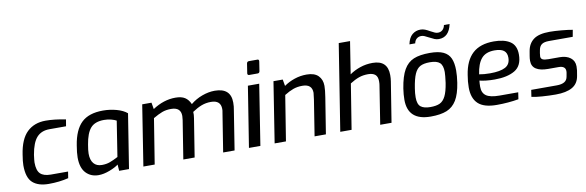

<svg xmlns="http://www.w3.org/2000/svg" viewBox="-52 -1214 5100 1671"><g transform="rotate(-10 2498.0 -378.5)"><path d="M82 -191Q82 -225 92 -285Q112 -419 175.5 -480Q239 -541 340 -541Q417 -541 517 -521L507 -462H360Q289 -462 248 -417Q207 -372 189 -266Q182 -214 182 -199Q182 -128 211.5 -99.5Q241 -71 304 -71H456L447 -14Q367 6 273 6Q180 6 131 -38Q82 -82 82 -191Z M559 -176Q559 -218 570 -282Q591 -416 656 -478.5Q721 -541 847 -541Q908 -541 966 -525Q1024 -509 1058 -480L982 0H895L891 -56Q865 -35 812 -14.5Q759 6 713 6Q645 6 602 -39.5Q559 -85 559 -176ZM901 -121 950 -434Q934 -443 905 -451Q876 -459 842 -459Q761 -459 722.5 -415Q684 -371 668 -272Q659 -221 659 -193Q659 -136 684.5 -106Q710 -76 757 -76Q796 -76 827.5 -87.5Q859 -99 901 -121Z M1193 -535H1275L1285 -477Q1383 -542 1487 -542Q1540 -542 1570.5 -522.5Q1601 -503 1619 -462Q1665 -500 1722.5 -521Q1780 -542 1834 -542Q1976 -542 1976 -413Q1976 -377 1970 -348L1915 0H1814L1869 -346Q1872 -358 1872 -374Q1872 -452 1785 -452Q1740 -452 1701 -437Q1662 -422 1619 -393Q1621 -367 1616 -339L1562 0H1462L1516 -340Q1519 -361 1519 -375Q1519 -452 1433 -452Q1388 -452 1353.5 -439Q1319 -426 1273 -399L1209 0H1109Z M2140 -642 2153 -726Q2156 -744 2173 -744H2248Q2263 -744 2261 -726L2248 -642Q2245 -625 2229 -625H2154Q2146 -625 2142.5 -630Q2139 -635 2140 -642ZM2127 -535H2227L2143 0H2042Z M2353 -535H2435L2445 -477Q2487 -507 2539 -524.5Q2591 -542 2646 -542Q2715 -542 2749 -508Q2783 -474 2783 -418Q2783 -381 2773 -319L2722 0H2622L2672 -316Q2679 -368 2679 -375Q2679 -452 2593 -452Q2549 -452 2512.5 -439Q2476 -426 2433 -399L2369 0H2269Z M2970 -763H3070L3025 -477Q3066 -506 3118.5 -524Q3171 -542 3229 -542Q3363 -542 3363 -411Q3363 -382 3359 -357L3302 0H3202L3256 -343Q3258 -354 3258 -375Q3258 -416 3236.5 -434Q3215 -452 3174 -452Q3129 -452 3092.5 -439Q3056 -426 3013 -399L2949 0H2849Z M3447 -177Q3447 -223 3455 -276Q3472 -382 3505 -439Q3538 -496 3592 -518.5Q3646 -541 3735 -541Q3811 -541 3854.5 -520.5Q3898 -500 3916.5 -458.5Q3935 -417 3935 -351Q3935 -303 3926 -244Q3911 -146 3878 -92Q3845 -38 3790.5 -16Q3736 6 3649 6Q3447 6 3447 -177ZM3826 -260Q3835 -328 3835 -355Q3835 -413 3809 -437Q3783 -461 3721 -461Q3667 -461 3636 -444.5Q3605 -428 3586 -385.5Q3567 -343 3554 -260Q3547 -217 3547 -181Q3547 -120 3575 -98Q3603 -76 3660 -76Q3712 -76 3743 -90.5Q3774 -105 3794 -144.5Q3814 -184 3826 -260ZM3690 -755Q3711 -755 3730 -747.5Q3749 -740 3773 -726Q3797 -713 3810 -707.5Q3823 -702 3837 -702Q3861 -702 3877.5 -717Q3894 -732 3899 -759H3949Q3925 -646 3835 -646Q3815 -646 3797.5 -653Q3780 -660 3752 -675Q3729 -687 3715.5 -693Q3702 -699 3687 -699Q3664 -699 3647 -685Q3630 -671 3625 -645H3574Q3586 -703 3617 -729Q3648 -755 3690 -755Z M4017 -185Q4017 -238 4027 -295Q4046 -420 4113 -481.5Q4180 -543 4301 -543Q4392 -543 4444.5 -508.5Q4497 -474 4497 -393Q4497 -293 4430.5 -254Q4364 -215 4253 -215Q4212 -215 4176 -219Q4140 -223 4119 -229Q4116 -202 4116 -175Q4116 -120 4151.5 -95Q4187 -70 4269 -70H4434L4425 -10Q4333 6 4232 6Q4119 6 4068 -42Q4017 -90 4017 -185ZM4402 -382Q4402 -425 4375.5 -445Q4349 -465 4294 -465Q4216 -465 4177.5 -420Q4139 -375 4126 -283Q4166 -275 4222 -275Q4312 -275 4357 -299Q4402 -323 4402 -382Z M4540 -11 4549 -71H4775Q4818 -71 4842.5 -85.5Q4867 -100 4872 -132L4878 -165Q4879 -171 4879 -178Q4879 -225 4818 -225H4725Q4657 -225 4620 -248.5Q4583 -272 4583 -321Q4583 -344 4587 -365L4594 -406Q4605 -471 4651.5 -506Q4698 -541 4794 -541Q4838 -541 4898.5 -535.5Q4959 -530 4996 -523L4985 -463H4775Q4732 -463 4711 -448Q4690 -433 4684 -400L4679 -373Q4676 -352 4676 -344Q4676 -325 4691.5 -316.5Q4707 -308 4744 -308H4842Q4901 -308 4937 -280.5Q4973 -253 4973 -204Q4973 -193 4971 -169L4963 -121Q4952 -54 4899 -24Q4846 6 4753 6Q4695 6 4632.5 1.5Q4570 -3 4540 -11Z"/></g></svg>

Font: Exo Medium
Style: Italic
Weight: 500
Italic angle: -9°
Designer: Natanael Gama
Foundry: Natanael Gama
Version: Version 1.500; ttfautohint (v1.6)